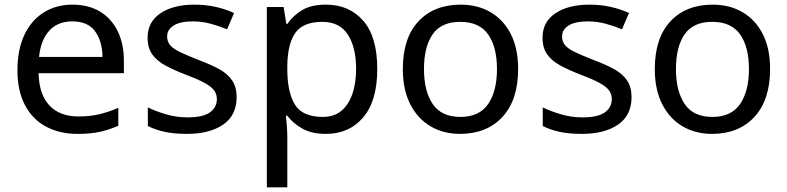

<svg xmlns="http://www.w3.org/2000/svg" viewBox="-20 -566 3387 826"><path d="M292 -546Q361 -546 410.5 -516Q460 -486 486.5 -431.5Q513 -377 513 -304V-251H146Q148 -160 192.5 -112.5Q237 -65 317 -65Q368 -65 407.5 -74.5Q447 -84 489 -102V-25Q448 -7 408 1.5Q368 10 313 10Q237 10 178.5 -21Q120 -52 87.5 -113.5Q55 -175 55 -264Q55 -352 84.5 -415Q114 -478 167.5 -512Q221 -546 292 -546ZM291 -474Q228 -474 191.5 -433.5Q155 -393 148 -321H421Q420 -389 389 -431.5Q358 -474 291 -474Z M998 -148Q998 -70 940 -30Q882 10 784 10Q728 10 687.5 1Q647 -8 616 -24V-104Q648 -88 693.5 -74.5Q739 -61 786 -61Q853 -61 883 -82.5Q913 -104 913 -140Q913 -160 902 -176Q891 -192 862.5 -208Q834 -224 781 -244Q729 -264 692 -284Q655 -304 635 -332Q615 -360 615 -404Q615 -472 670.5 -509Q726 -546 816 -546Q865 -546 907.5 -536.5Q950 -527 987 -510L957 -440Q923 -454 886 -464Q849 -474 810 -474Q756 -474 727.5 -456.5Q699 -439 699 -409Q699 -387 712 -371.5Q725 -356 755.5 -341.5Q786 -327 837 -307Q888 -288 924 -268Q960 -248 979 -219.5Q998 -191 998 -148Z M1383 -546Q1482 -546 1542.5 -477Q1603 -408 1603 -269Q1603 -132 1542.5 -61Q1482 10 1382 10Q1320 10 1279.5 -13.5Q1239 -37 1216 -68H1210Q1212 -51 1214 -25Q1216 1 1216 20V240H1128V-536H1200L1212 -463H1216Q1240 -498 1279 -522Q1318 -546 1383 -546ZM1367 -472Q1285 -472 1251.5 -426Q1218 -380 1216 -286V-269Q1216 -170 1248.5 -116.5Q1281 -63 1369 -63Q1418 -63 1449.5 -90Q1481 -117 1496.5 -163.5Q1512 -210 1512 -270Q1512 -362 1476.5 -417Q1441 -472 1367 -472Z M2209 -269Q2209 -136 2141.5 -63Q2074 10 1959 10Q1888 10 1832.5 -22.5Q1777 -55 1745 -117.5Q1713 -180 1713 -269Q1713 -402 1780 -474Q1847 -546 1962 -546Q2035 -546 2090.5 -513.5Q2146 -481 2177.5 -419.5Q2209 -358 2209 -269ZM1804 -269Q1804 -174 1841.5 -118.5Q1879 -63 1961 -63Q2042 -63 2080 -118.5Q2118 -174 2118 -269Q2118 -364 2080 -418Q2042 -472 1960 -472Q1878 -472 1841 -418Q1804 -364 1804 -269Z M2697 -148Q2697 -70 2639 -30Q2581 10 2483 10Q2427 10 2386.5 1Q2346 -8 2315 -24V-104Q2347 -88 2392.5 -74.5Q2438 -61 2485 -61Q2552 -61 2582 -82.5Q2612 -104 2612 -140Q2612 -160 2601 -176Q2590 -192 2561.5 -208Q2533 -224 2480 -244Q2428 -264 2391 -284Q2354 -304 2334 -332Q2314 -360 2314 -404Q2314 -472 2369.5 -509Q2425 -546 2515 -546Q2564 -546 2606.5 -536.5Q2649 -527 2686 -510L2656 -440Q2622 -454 2585 -464Q2548 -474 2509 -474Q2455 -474 2426.5 -456.5Q2398 -439 2398 -409Q2398 -387 2411 -371.5Q2424 -356 2454.5 -341.5Q2485 -327 2536 -307Q2587 -288 2623 -268Q2659 -248 2678 -219.5Q2697 -191 2697 -148Z M3293 -269Q3293 -136 3225.5 -63Q3158 10 3043 10Q2972 10 2916.5 -22.5Q2861 -55 2829 -117.5Q2797 -180 2797 -269Q2797 -402 2864 -474Q2931 -546 3046 -546Q3119 -546 3174.5 -513.5Q3230 -481 3261.5 -419.5Q3293 -358 3293 -269ZM2888 -269Q2888 -174 2925.5 -118.5Q2963 -63 3045 -63Q3126 -63 3164 -118.5Q3202 -174 3202 -269Q3202 -364 3164 -418Q3126 -472 3044 -472Q2962 -472 2925 -418Q2888 -364 2888 -269Z"/></svg>

Font: Noto Sans Ethiopic
Style: Regular
Weight: 400
Designer: Monotype Design Team
Foundry: Monotype Imaging Inc.
Version: Version 2.102; ttfautohint (v1.8.4.7-5d5b)